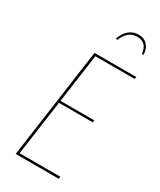

<svg xmlns="http://www.w3.org/2000/svg" viewBox="-220 -957 860 1030"><g transform="rotate(30 210.0 -442.0)"><path d="M231.9 -801.8 222.2 -805.2Q233.9 -840.8 258.8 -862.5Q283.7 -884.3 317.9 -884.3Q353 -884.3 372.8 -862.1Q392.6 -839.8 394.5 -804.2L384.3 -802.7Q377.4 -870.6 317.4 -870.6Q258.8 -870.6 231.9 -801.8ZM420.4 -680.7 416.5 -667.5H173.8L131.8 -366.7H341.8L339.4 -353.5H129.9L82 -13.7H334.5L332.5 0H65.9L161.1 -680.7Z"/></g></svg>

Font: Fira Sans Compressed Hair
Style: Italic
Weight: 100
Width: 3
Italic angle: -8°
Designer: Carrois Corporate & Edenspiekermann AG
Foundry: Carrois Corporate GbR & Edenspiekermann AG
Version: Version 4.203;PS 004.203;hotconv 1.0.88;makeotf.lib2.5.64775